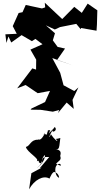

<svg xmlns="http://www.w3.org/2000/svg" viewBox="-20 -932 746 1432"><path d="M43 -660 64 -615 141 -670 218 -625 244 -642 297 -602 207 -562 250 -487 249 -413 221 -422 108 -273 171 -298 261 -237 353 -254 316 -171 215 -123 208 -114 282 -113 374 -99 422 -112 412 -88 477 -167 530 -120 521 -187 565 -280 534 -253 454 -296C446 -327 437 -358 429 -389L370 -499L524 -444L406 -485L465 -570L410 -582L374 -631L390 -684L322 -743L389 -712L428 -730L549 -754L582 -714L585 -723L700 -703L703 -749L706 -855L634 -905L590 -836L534 -881L444 -790C401 -831 357 -871 314 -912L317 -877L293 -869L172 -895L148 -841L119 -835L75 -737L105 -680L20 -676L28 -612ZM333 40C351 37 304 82 356 82C293 48 288 97 317 57C280 137 263 98 265 110C207 108 206 157 173 164C182 204 280 254 254 270C294 261 244 276 289 287C305 292 276 259 316 223C315 287 245 328 260 316C317 277 268 232 347 239L277 322L292 318L214 360L197 480C235 409 304 373 349 400C354 392 370 341 399 348C322 354 416 330 421 394C386 383 377 289 427 290C456 319 398 290 398 290C418 265 441 264 429 231C437 201 437 179 361 178C425 181 418 199 430 97C386 111 393 95 408 118C403 129 347 58 361 66C343 112 337 90 382 24C345 71 420 45 388 15C376 39 305 82 308 141L355 39Z"/></svg>

Font: Hussar Lance
Style: ExBd
Weight: 700
Foundry: Cannot Into Space Fonts, PlusOne Fonts
Version: Version 2.270